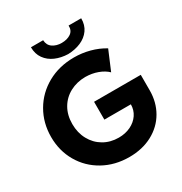

<svg xmlns="http://www.w3.org/2000/svg" viewBox="-210 -1076 1173 1238"><g transform="rotate(-30 377.0 -457.5)"><path d="M21.5 -356.4Q21.5 -460.4 70.6 -545.2Q119.6 -629.9 207 -678.7Q294.4 -727.5 405.3 -727.5Q464.4 -727.5 521.2 -712.4Q578.1 -697.3 626 -668L565.4 -524.4Q539.1 -550.3 497.1 -565.9Q455.1 -581.5 405.3 -582Q342.3 -581.5 291.3 -554.4Q240.2 -527.3 210.9 -477.3Q181.6 -427.2 181.6 -360.4Q181.6 -295.4 209.7 -243.9Q237.8 -192.4 287.1 -163.6Q336.4 -134.8 398.4 -134.8Q447.8 -134.8 487.3 -153.8Q526.9 -172.9 549.6 -206.5Q572.3 -240.2 572.3 -282.2H375V-415H722.7V-299.8Q722.7 -211.9 682.1 -141.8Q641.6 -71.8 567.1 -32Q492.7 7.8 395.5 7.8Q288.6 7.8 203.4 -39.6Q118.2 -86.9 69.8 -170.2Q21.5 -253.4 21.5 -356.4ZM198.2 -922.9H289.1Q290.5 -885.7 318.1 -866.7Q345.7 -847.7 384.8 -847.7Q426.3 -847.7 453.4 -866.5Q480.5 -885.3 478.5 -922.9H572.3Q572.8 -873 547.6 -837.9Q522.5 -802.7 479.7 -784.4Q437 -766.1 384.8 -764.6Q333 -766.1 290.8 -784.4Q248.5 -802.7 223.4 -837.9Q198.2 -873 198.2 -922.9Z"/></g></svg>

Font: Reddit Sans Vanilla ExtraBold
Style: Regular
Weight: 800
Designer: Stephen Hutchings
Foundry: Reddit
Version: Version 1.013